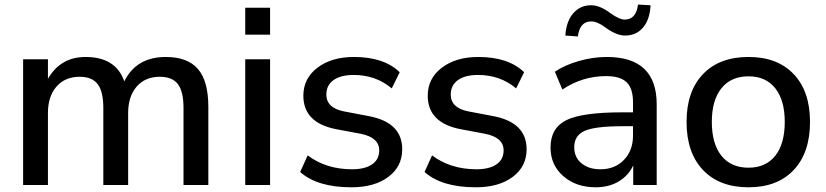

<svg xmlns="http://www.w3.org/2000/svg" viewBox="-20 -793 3540 823"><path d="M79.1 0V-539.1H185.5V-455.1Q239.3 -548.8 346.7 -548.8Q476.6 -548.8 512.7 -444.3Q564.5 -548.8 690.4 -548.8Q784.2 -548.8 828.6 -497.1Q873 -445.3 873 -335V0H766.6V-330.1Q766.6 -400.4 742.7 -432.1Q718.8 -463.9 665 -463.9Q602.5 -463.9 565.9 -421.9Q529.3 -379.9 529.3 -308.6V0H422.9V-330.1Q422.9 -400.4 398.9 -432.1Q375 -463.9 321.3 -463.9Q258.8 -463.9 222.2 -421.9Q185.5 -379.9 185.5 -308.6V0Z M1031.2 -644.5V-759.8H1137.7V-644.5ZM1031.2 0V-539.1H1137.7V0Z M1486.3 9.8Q1340.8 9.8 1266.6 -55.7L1298.8 -127Q1377.9 -67.4 1489.3 -67.4Q1543.9 -67.4 1574.7 -88.4Q1605.5 -109.4 1605.5 -148.4Q1605.5 -204.1 1525.4 -219.7L1420.9 -239.3Q1280.3 -266.6 1280.3 -382.8Q1280.3 -457 1340.8 -502.9Q1401.4 -548.8 1497.1 -548.8Q1626 -548.8 1693.4 -483.4L1659.2 -414.1Q1590.8 -471.7 1496.1 -471.7Q1440.4 -471.7 1409.7 -449.7Q1378.9 -427.7 1378.9 -387.7Q1378.9 -330.1 1455.1 -315.4L1557.6 -295.9Q1704.1 -269.5 1704.1 -153.3Q1704.1 -79.1 1644.5 -34.7Q1585 9.8 1486.3 9.8Z M2019.5 9.8Q1874 9.8 1799.8 -55.7L1832 -127Q1911.1 -67.4 2022.5 -67.4Q2077.1 -67.4 2107.9 -88.4Q2138.7 -109.4 2138.7 -148.4Q2138.7 -204.1 2058.6 -219.7L1954.1 -239.3Q1813.5 -266.6 1813.5 -382.8Q1813.5 -457 1874 -502.9Q1934.6 -548.8 2030.3 -548.8Q2159.2 -548.8 2226.6 -483.4L2192.4 -414.1Q2124 -471.7 2029.3 -471.7Q1973.6 -471.7 1942.9 -449.7Q1912.1 -427.7 1912.1 -387.7Q1912.1 -330.1 1988.3 -315.4L2090.8 -295.9Q2237.3 -269.5 2237.3 -153.3Q2237.3 -79.1 2177.7 -34.7Q2118.2 9.8 2019.5 9.8Z M2533.2 9.8Q2449.2 9.8 2394.5 -38.1Q2339.8 -85.9 2339.8 -160.2Q2339.8 -244.1 2407.2 -277.8Q2474.6 -311.5 2648.4 -311.5H2693.4V-354.5Q2693.4 -414.1 2666 -440.4Q2638.7 -466.8 2578.1 -466.8Q2476.6 -466.8 2390.6 -409.2L2358.4 -485.4Q2399.4 -513.7 2460.4 -531.2Q2521.5 -548.8 2581.1 -548.8Q2794.9 -548.8 2794.9 -345.7V0H2694.3V-84Q2673.8 -40 2631.8 -15.1Q2589.8 9.8 2533.2 9.8ZM2403.3 -640.6Q2407.2 -701.2 2437 -735.8Q2466.8 -770.5 2513.7 -770.5Q2551.8 -770.5 2596.7 -736.3Q2635.7 -709 2657.2 -709Q2707 -709 2714.8 -773.4L2768.6 -770.5Q2765.6 -709 2736.3 -674.8Q2707 -640.6 2659.2 -640.6Q2622.1 -640.6 2574.2 -675.8Q2540 -701.2 2514.6 -701.2Q2464.8 -701.2 2457 -636.7ZM2441.4 -162.1Q2441.4 -119.1 2472.2 -93.3Q2502.9 -67.4 2553.7 -67.4Q2616.2 -67.4 2654.8 -107.9Q2693.4 -148.4 2693.4 -211.9V-252H2649.4Q2530.3 -252 2485.8 -231.9Q2441.4 -211.9 2441.4 -162.1Z M3188.5 9.8Q3063.5 9.8 2993.2 -64.5Q2922.9 -138.7 2922.9 -270.5Q2922.9 -401.4 2993.2 -475.1Q3063.5 -548.8 3188.5 -548.8Q3312.5 -548.8 3382.3 -475.1Q3452.1 -401.4 3452.1 -270.5Q3452.1 -138.7 3382.3 -64.5Q3312.5 9.8 3188.5 9.8ZM3031.2 -270.5Q3031.2 -176.8 3072.3 -125.5Q3113.3 -74.2 3188.5 -74.2Q3262.7 -74.2 3303.2 -125.5Q3343.8 -176.8 3343.8 -270.5Q3343.8 -363.3 3303.2 -414.6Q3262.7 -465.8 3188.5 -465.8Q3113.3 -465.8 3072.3 -414.6Q3031.2 -363.3 3031.2 -270.5Z"/></svg>

Font: Min Sans Medium
Style: Regular
Weight: 500
Designer: Jinseong-Kim, NotoSansCJK, Nunito
Foundry: Jinseong-Kim
Version: Version 1.400;Glyphs 3.1.2 (3151)